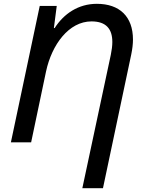

<svg xmlns="http://www.w3.org/2000/svg" viewBox="-20 -745 750 1005"><path d="M560 -458 411 240H519L667 -460C673 -489 676 -515 676 -538C676 -659 605 -725 487 -725C390 -725 314 -673 266 -598H262L277 -714H188L37 0H143L221 -371C251 -511 340 -633 459 -633C536 -633 568 -593 568 -525C568 -506 565 -482 560 -458Z"/></svg>

Font: Noto Sans Medium
Style: Italic
Weight: 500
Italic angle: -12°
Designer: Monotype Design Team
Foundry: Monotype Imaging Inc.
Version: Version 2.013